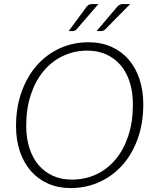

<svg xmlns="http://www.w3.org/2000/svg" viewBox="-20 -925 776 952"><path d="M59.5 0ZM690.5 -408Q690.5 -314.5 663.2 -238Q636 -161.5 587.5 -107Q539 -52.5 473 -22.5Q407 7.5 330 7.5Q268 7.5 218 -14.8Q168 -37 132.8 -77.5Q97.5 -118 78.5 -174.5Q59.5 -231 59.5 -299.5Q59.5 -392.5 87 -469.2Q114.5 -546 162.8 -600.8Q211 -655.5 276.8 -685.5Q342.5 -715.5 419 -715.5Q481.5 -715.5 531.8 -693.2Q582 -671 617.2 -630.5Q652.5 -590 671.5 -533.2Q690.5 -476.5 690.5 -408ZM639 -407Q639 -468.5 623.2 -517.8Q607.5 -567 578 -601.8Q548.5 -636.5 506.8 -655.2Q465 -674 413.5 -674Q348.5 -674 293 -648Q237.5 -622 196.8 -573.5Q156 -525 133 -456Q110 -387 110 -301Q110 -239.5 126 -190.2Q142 -141 171.5 -106.5Q201 -72 242.5 -53.2Q284 -34.5 335.5 -34.5Q401.5 -34.5 457 -60.2Q512.5 -86 553 -134.5Q593.5 -183 616.2 -251.8Q639 -320.5 639 -407ZM468 -905 359.5 -779.5Q351.5 -771 341.5 -771H320.5L407.5 -889Q413 -897.5 420.2 -901.2Q427.5 -905 438.5 -905ZM625.5 -905 502 -779.5Q493 -771 483 -771H459L559 -889Q566 -897.5 573 -901.2Q580 -905 591 -905Z"/></svg>

Font: Lato Light
Style: Italic
Weight: 300
Italic angle: -7°
Designer: Lukasz Dziedzic
Foundry: tyPoland Lukasz Dziedzic
Version: Version 2.007; 2014-02-27